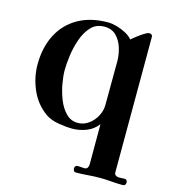

<svg xmlns="http://www.w3.org/2000/svg" viewBox="-108 -625 824 909"><g transform="rotate(15 304.0 -170.5)"><path d="M400 -367Q400 -398 390 -431Q380 -464 358 -486.5Q336 -509 299 -509Q259 -509 234 -482Q209 -455 195 -414.5Q181 -374 175.5 -332Q170 -290 170 -261Q170 -234 176.5 -196.5Q183 -159 197.5 -122Q212 -85 236 -60.5Q260 -36 294 -36Q323 -36 347 -53.5Q371 -71 385 -97.5Q399 -124 399 -152Q399 -205 399.5 -259Q400 -313 400 -367ZM591 177Q591 193 575 193Q547 193 519.5 190.5Q492 188 464 188Q435 188 405 190.5Q375 193 346 193Q339 193 336 187.5Q333 182 333 177Q333 161 349 161Q357 161 365 162Q373 163 380 163Q391 163 395.5 155.5Q400 148 400 138V-58Q378 -29 344.5 -16Q311 -3 276 -3Q246 -3 208 -9.5Q170 -16 145 -33Q92 -70 65.5 -130.5Q39 -191 39 -254Q39 -338 71.5 -401Q104 -464 165 -498.5Q226 -533 311 -533Q330 -533 353.5 -526.5Q377 -520 398.5 -508.5Q420 -497 432 -482Q439 -488 455 -500.5Q471 -513 487.5 -523.5Q504 -534 511 -534Q518 -534 523 -531Q528 -528 528 -520V-459L527 144Q527 154 534 158.5Q541 163 550 163Q557 163 563.5 162.5Q570 162 577 162Q591 162 591 177Z"/></g></svg>

Font: Kaisei HarunoUmi
Style: Bold
Weight: 700
Designer: Font-Kai, 金井和夫
Foundry: KAZUO KANAI
Version: Version 5.003